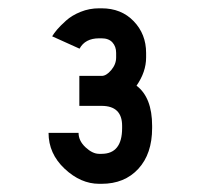

<svg xmlns="http://www.w3.org/2000/svg" viewBox="-20 -721 490 469"><path d="M222.2 -627.4Q188 -627.4 174.3 -602.1L107.4 -632.3Q111.8 -639.6 119.4 -648.7Q127 -657.7 141.4 -670.7Q155.8 -683.6 177 -692.1Q198.2 -700.7 222.2 -700.7H228Q276.4 -700.7 306.6 -669.2Q336.9 -637.7 336.9 -591.8V-580.6Q336.9 -545.4 313.5 -511.7Q351.6 -482.9 351.6 -413.6V-408.2Q351.6 -345.2 317.9 -308.6Q284.2 -272 228 -272H222.2Q177.2 -272 137.9 -308.8Q98.6 -345.7 98.6 -396.5H171.9Q171.9 -377 189 -361.1Q206.1 -345.2 222.2 -345.2H228Q278.3 -345.2 278.3 -408.2V-413.6Q278.3 -462.4 228 -462.4H173.8V-535.6H228.5Q239.7 -535.6 251.7 -549.8Q263.7 -564 263.7 -580.6V-591.8Q263.7 -607.4 254.6 -617.4Q245.6 -627.4 228 -627.4Z"/></svg>

Font: Anka/Coder Narrow
Style: Regular
Weight: 400
Width: 3
Monospace: yes
Version: Version 001.100